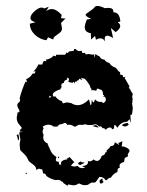

<svg xmlns="http://www.w3.org/2000/svg" viewBox="-20 -609 484 634"><path d="M202.6 4.4 189 -4.9Q188 -9.3 186 -9.3L184.1 -8.8Q179.2 -15.1 170.9 -15.1L164.1 -14.2Q146 -18.1 133.3 -27.8Q130.9 -36.1 125 -36.1L122.6 -35.6L119.6 -49.3L108.9 -51.8Q103 -51.8 100.6 -46.4Q99.6 -55.2 95.9 -59.6Q92.3 -64 87.6 -67.1Q83 -70.3 78.6 -73.7Q74.2 -77.1 71.8 -83.5Q69.3 -89.8 65.2 -94.7Q61 -99.6 56.9 -103.5Q52.7 -107.4 49.6 -110.4Q46.4 -113.3 46.4 -115.2L44.9 -133.3L47.4 -147.9L43.5 -169.4L44.9 -172.4L56.2 -173.3L44.9 -174.8Q48.3 -185.5 52.7 -185.5Q50.3 -189.9 47.4 -193.1Q44.4 -196.3 41.7 -200Q39.1 -203.6 37.1 -208.5Q35.2 -213.4 35.2 -220.7L38.1 -237.8Q44.4 -237.8 44.4 -241.7Q44.4 -244.6 40.8 -250.7Q37.1 -256.8 37.1 -261.2Q37.1 -267.1 41.7 -270.3Q46.4 -273.4 46.4 -278.8L44.9 -284.7Q51.8 -312 64.5 -340.3L67.4 -336.9L68.8 -339.8L66.4 -347.7Q79.1 -352.1 87.9 -366.2H94.2L97.2 -372.6L95.7 -374L89.8 -372.1Q102.5 -384.8 106.4 -396H119.6Q121.1 -399.9 122.3 -403.8Q123.5 -407.7 127.9 -407.7L133.3 -406.7L131.8 -412.1Q147.5 -414.1 157.2 -425.3L164.1 -422.9L165.5 -428.2H194.8L200.2 -436L204.1 -433.6L208 -439L224.1 -441.4V-446.8L229.5 -447.3Q234.9 -440.4 242.2 -440.4L249.5 -441.4L252.4 -433.6L260.3 -434.6L263.2 -429.2L272.9 -430.7L287.1 -428.2L291 -430.7L291.5 -417.5L295.4 -430.7Q300.8 -425.3 308.6 -422.9Q313 -412.6 324.7 -412.1Q330.1 -403.3 340.8 -401.4Q348.1 -389.2 362.3 -385.3L372.1 -373Q377 -371.6 377 -368.2L375.5 -363.8L386.2 -359.9L385.7 -356.9Q385.7 -354 388.2 -354L394.5 -356L391.6 -351.6L407.7 -323.7L405.3 -318.4L409.2 -315.4Q411.6 -307.6 418.5 -299.3L416.5 -289.6L418.5 -278.3L416 -276.9L418 -272.5L416 -268.6L418.5 -251.5L416 -231.4L410.6 -228.5L412.1 -202.6L407.7 -215.3L399.9 -207Q378.9 -206.5 367.7 -187Q361.8 -196.3 358.9 -196.3Q356.4 -196.3 356.4 -184.6L349.6 -181.6Q349.6 -188 342.8 -188Q335.9 -188 328.6 -180.2Q326.2 -186 320.3 -186L317.9 -185.5Q315.9 -191.9 311.5 -191.9L307.1 -190.9Q301.3 -198.7 293.5 -198.7L284.7 -196.3H270L261.2 -198.7L251 -196.3L245.1 -197.3Q237.3 -197.3 229.5 -190.9H225.6Q216.3 -197.3 208 -197.3L202.6 -196.3Q198.7 -203.1 193.8 -203.1L183.6 -199.2Q174.8 -199.2 169.4 -190.9H157.2Q149.4 -197.3 139.6 -197.3Q130.4 -197.3 121.1 -190.9L124 -184.6Q120.6 -179.7 120.6 -174.8Q120.6 -168.9 124 -164.1L122.6 -155.8Q122.6 -141.1 140.1 -133.3L137.2 -132.3Q141.1 -125.5 143.3 -119.9Q145.5 -114.3 148.2 -109.1Q150.9 -104 155 -99.6Q159.2 -95.2 166.5 -90.8L164.1 -81.5Q164.1 -74.7 174.8 -74.7L174.3 -70.3Q174.3 -65.4 177.2 -65.4L180.2 -66.4L181.6 -61V-73.2Q188 -82.5 202.6 -82.5L200.2 -85.4Q206.1 -86.4 209.5 -90.8L225.6 -73.2Q216.3 -66.9 214.8 -61L225.1 -59.1L236.3 -61Q242.2 -53.7 251.5 -53.7L261.7 -55.7L250.5 -60.5Q270.5 -62 270.5 -73.2L270 -77.1L275.9 -76.2Q282.7 -76.2 288.6 -82.5Q294.9 -77.6 300.3 -77.6Q310.1 -77.6 315.9 -94.2Q327.1 -98.1 327.1 -103L326.7 -105Q332.5 -105.5 332.5 -109.9L332 -112.8Q339.4 -117.2 345.2 -126.5Q358.9 -126.5 358.9 -139.6L374 -129.9L370.6 -136.7L384.3 -142.6L381.8 -125L385.3 -125.5Q389.6 -125.5 397.5 -121.6Q407.7 -116.7 407.7 -111.3Q407.7 -107.4 404.8 -104.5Q401.9 -101.6 401.9 -97.7L402.8 -92.8L392.1 -87.4L389.6 -74.2Q374.5 -70.3 374.5 -61.5L376 -55.7Q368.2 -54.2 368.2 -46.9L367.7 -41Q355 -36.6 346.2 -22.5Q337.4 -21.5 332.5 -14.2H328.6Q322.3 -24.9 308.6 -24.9Q306.6 -22.9 304.7 -20Q295.9 -5.9 292 -5.9L285.6 -6.3Q280.3 -6.3 275.1 -2Q270 2.4 261.7 2.4L253.9 2L240.2 -3.4Q232.4 2.9 221.2 2.9L205.6 0ZM278.8 -261.7 281.7 -264.2 283.2 -280.8Q285.6 -271 288.1 -271Q291 -271 293.9 -280.8Q301.3 -272.5 310.5 -272.5L315.4 -272.9L320.8 -268.6Q329.6 -272.9 329.6 -279.8Q329.6 -285.2 326.2 -290L320.8 -288.6L324.2 -294.4L320.3 -295.9Q319.8 -303.7 318.6 -307.1Q317.4 -310.5 315.4 -311.8Q313.5 -313 310.5 -313.5Q307.6 -314 303.2 -316.9Q298.3 -314.5 297.9 -309.1Q294.4 -311 285.2 -311.5L282.7 -309.6L281.7 -315.9Q278.3 -318.4 278.1 -321.5Q277.8 -324.7 274.7 -329.8Q271.5 -335 267.6 -340.1Q263.7 -345.2 259.3 -349.1L247.1 -351.6L252.4 -344.2L241.7 -349.1L239.3 -343.8Q233.4 -343.8 231.9 -337.9L229 -339.8Q226.6 -339.8 226.6 -332Q224.6 -338.4 222.7 -338.4Q220.7 -338.4 220.2 -335.4L205.6 -338.4L208 -346.2Q208 -351.1 201.7 -353V-346.2Q190.9 -344.2 190.9 -335.4Q182.1 -334 182.1 -326.2L184.1 -321.3Q180.2 -320.3 180.2 -314.5Q154.3 -306.2 154.3 -296.4Q154.3 -292 158.7 -288.6L161.1 -292.5Q171.4 -278.3 184.6 -274.9L187.5 -267.6L200.7 -271L214.8 -268.6Q226.1 -261.7 236.3 -261.7Q254.9 -261.7 273.9 -280.8ZM141.1 -286.1 149.9 -289.1 144 -293ZM392.6 -191.4Q387.7 -191.4 382.3 -195.3Q387.2 -201.2 400.9 -203.1L405.3 -198.2Q399.4 -191.4 392.6 -191.4ZM305.2 -187.5 286.1 -192.4Q291 -195.8 295.4 -195.8Q301.3 -195.8 305.2 -187.5ZM41 -145.5Q39.1 -145.5 36.6 -159.2L34.7 -162.6L39.1 -165.5Q41 -165.5 42.5 -157.7L43 -151.9Q43 -147.9 41 -145.5ZM170.9 -86.4 173.3 -93.3 175.8 -87.9ZM244.6 -64Q237.8 -66.4 237.8 -69.3Q237.8 -72.3 247.6 -76.2L250 -72.8H259.3Q259.3 -70.3 244.6 -64ZM67.4 -33.7 63.5 -37.1 69.3 -38.6ZM316.9 -3.4H310.1L308.6 -13.2L315.4 -18.6H319.3L318.4 -14.6Q318.4 -11.2 322.3 -8.8ZM133.3 -476.1Q111.3 -479 95 -494.6Q78.6 -510.3 78.6 -530.8L97.7 -535.6Q80.6 -539.6 80.6 -549.3Q80.6 -560.1 94.2 -572Q107.9 -584 116.7 -584Q122.1 -584 126.5 -581.1L141.1 -586.9L132.3 -571.8Q141.1 -579.1 150.4 -579.1Q166 -579.1 183.6 -560.1L181.6 -548.8L196.3 -547.9L181.6 -533.2L184.6 -516.1Q184.6 -507.8 180.4 -503.7Q176.3 -499.5 171.1 -496.1Q166 -492.7 161.4 -489Q156.7 -485.4 155.8 -478.5L138.7 -485.8ZM326.7 -472.2Q321.3 -482.4 312 -482.4Q304.7 -482.4 296.9 -477.5L293.9 -490.2L280.8 -478.5L279.8 -499.5Q259.8 -502.4 259.8 -519.5Q259.8 -527.8 266.6 -544.4L280.8 -546.9Q262.7 -554.7 262.7 -560.5Q262.7 -562 266.6 -564.9Q289.1 -580.1 292 -584.7Q294.9 -589.4 302.2 -589.4Q310.5 -589.4 326.2 -582L336.9 -583Q354 -583 354 -572.3L355 -568.4Q375 -568.4 377.4 -538.1L368.7 -535.6Q377 -529.8 377 -522.9Q377 -513.7 361.8 -502.9L346.2 -516.6L353.5 -483.4Q341.3 -491.2 334 -491.2Q325.7 -491.2 325.7 -480Z"/></svg>

Font: Truetypewriter PolyglOTT
Style: Regular
Weight: 400
Designer: Sergey Beatoff a.k.a. Sam_T
Version: Version 3.76